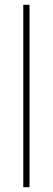

<svg xmlns="http://www.w3.org/2000/svg" viewBox="-20 -780 219 800"><path d="M103 0H77V-760H103Z"/></svg>

Font: Noto Sans Myanmar Condensed Thin
Style: Regular
Weight: 100
Width: 3
Designer: Monotype Design Team
Foundry: Monotype Imaging Inc.
Version: Version 2.107; ttfautohint (v1.8.4.7-5d5b)